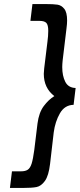

<svg xmlns="http://www.w3.org/2000/svg" viewBox="-20 -776 395 947"><path d="M149 -36 165 -167Q172 -221 196 -253Q220 -285 248 -302Q196 -342 196 -412Q196 -419 198 -439L214 -570Q218 -599 218 -624Q218 -653 208.5 -663Q199 -673 175 -673H130L140 -756H204Q244 -756 263.5 -753Q283 -750 297 -732.5Q311 -715 311 -675Q311 -659 308 -636L289 -478Q287 -458 287 -445Q287 -402 302 -372.5Q317 -343 353 -342L343 -259Q299 -258 275.5 -217Q252 -176 245 -123L227 32Q220 91 201.5 116.5Q183 142 160.5 146.5Q138 151 93 151H29L39 69H84Q105 69 117 61Q129 53 136 31Q143 9 149 -36Z"/></svg>

Font: Josefin Sans
Style: Italic
Weight: 400
Italic angle: -7°
Designer: Santiago Orozco
Foundry: Typemade
Version: Version 2.000